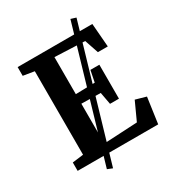

<svg xmlns="http://www.w3.org/2000/svg" viewBox="-217 -966 1086 1190"><g transform="rotate(-30 326.0 -371.0)"><path d="M202.5 81.5 472.5 -838 509.5 -826.5 238.5 96ZM119.5 -70V-667.5L40 -680.5V-743H574.5L588 -574.5H517L483.5 -673.5L268.5 -682.5V-417.5L405.5 -420.5L422 -502.5H486V-259.5H422L406 -346.5L268.5 -349V-64L508.5 -76.5L567.5 -205.5L643 -184L617 0H40.5V-60Z"/></g></svg>

Font: Merriweather Light 18pt
Style: Bold
Weight: 700
Version: Version 2.100